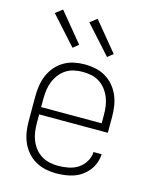

<svg xmlns="http://www.w3.org/2000/svg" viewBox="-114 -829 729 913"><g transform="rotate(15 250.0 -372.5)"><path d="M251 8Q224 8 198 2.5Q172 -3 148.5 -16.5Q125 -30 107.5 -50.5Q90 -71 79.5 -95.5Q69 -120 65 -146.5Q61 -173 61 -200V-320Q61 -347 65 -373.5Q69 -400 79.5 -424.5Q90 -449 107.5 -469.5Q125 -490 148 -503.5Q171 -517 197 -522.5Q223 -528 250 -528Q277 -528 303 -522.5Q329 -517 352 -503.5Q375 -490 392.5 -469.5Q410 -449 420.5 -424.5Q431 -400 435 -373.5Q439 -347 439 -320V-242H101V-200Q101 -178 104 -156.5Q107 -135 115 -115Q123 -95 136.5 -78Q150 -61 168.5 -49.5Q187 -38 208.5 -33.5Q230 -29 251 -29Q276 -29 301.5 -34Q327 -39 348 -52.5Q369 -66 382.5 -88.5Q396 -111 397 -136H437Q436 -114 428.5 -93Q421 -72 407.5 -55Q394 -38 376 -25Q358 -12 337.5 -5Q317 2 295 5Q273 8 251 8ZM101 -278H399V-320Q399 -342 396 -363Q393 -384 385 -404Q377 -424 363.5 -441.5Q350 -459 332 -470.5Q314 -482 293 -486.5Q272 -491 250 -491Q228 -491 207 -486.5Q186 -482 168 -470.5Q150 -459 136.5 -441.5Q123 -424 115 -404Q107 -384 104 -363Q101 -342 101 -320ZM342 -589 218 -727 252 -753 369 -611ZM172 -589 48 -727 82 -753 199 -611Z"/></g></svg>

Font: Iosevka SS18 Extralight
Style: Regular
Weight: 200
Monospace: yes
Designer: Belleve Invis
Foundry: Belleve Invis
Version: Version 25.1.1; ttfautohint (v1.8.4)